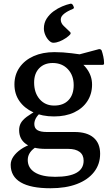

<svg xmlns="http://www.w3.org/2000/svg" viewBox="-20 -780 591 1024"><path d="M355 -760Q363 -762 369 -753L373 -744Q377 -736 368 -732Q342 -722 323 -707.5Q304 -693 304 -676Q304 -657 319.5 -642Q335 -627 353 -610Q360 -604 354 -596Q346 -587 330.5 -576.5Q315 -566 297.5 -559Q280 -552 264 -552Q253 -552 241 -564Q229 -576 221.5 -593.5Q214 -611 214 -628Q214 -658 229 -681Q244 -704 266 -720Q288 -736 312 -746Q336 -756 355 -760ZM249 224Q144 224 90.5 192.5Q37 161 37 99Q37 76 51.5 55Q66 34 91 16.5Q116 -1 147 -11L177 1Q153 15 140.5 33Q128 51 128 73Q128 116 166 139.5Q204 163 274 163Q426 163 426 77Q426 46 404.5 30Q383 14 344 14H223Q155 14 118.5 -12Q82 -38 82 -86Q82 -107 91 -123.5Q100 -140 122.5 -157Q145 -174 184 -195L215 -191Q189 -176 176 -157Q163 -138 163 -119Q163 -96 179.5 -86Q196 -76 230 -76H378Q444 -76 479 -46Q514 -16 514 40Q514 96 481.5 137.5Q449 179 390 201.5Q331 224 249 224ZM269 -217Q318 -217 345.5 -246Q373 -275 373 -326Q373 -378 342 -411Q311 -444 261 -444Q216 -444 189 -416Q162 -388 162 -340Q162 -285 191.5 -251Q221 -217 269 -217ZM356 -478Q410 -456 440.5 -416.5Q471 -377 471 -329Q471 -279 446 -240.5Q421 -202 375.5 -180.5Q330 -159 268 -159Q205 -159 157.5 -181Q110 -203 83.5 -241Q57 -279 57 -330Q57 -381 84 -420Q111 -459 159 -480.5Q207 -502 270 -502Q316 -502 362 -496Q408 -490 460 -483L392 -487L508 -518Q517 -519 522 -511Q527 -497 531 -478.5Q535 -460 535 -443Q536 -434 526 -434H356Z"/></svg>

Font: Hahmlet Medium
Style: Regular
Weight: 500
Version: Version 1.002